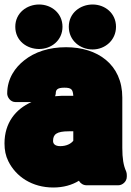

<svg xmlns="http://www.w3.org/2000/svg" viewBox="-24 -786 584 854"><path d="M221 -358C222 -362 224 -366 224 -370C224 -386 230 -396 262 -396C294 -396 300 -388 302 -360H277C258 -360 239 -360 221 -358ZM270 -576C194 -576 130 -555 83 -517C45 -487 8 -438 8 -370C8 -354 22 -332 45 -332H116C46 -301 -4 -240 -4 -148C-4 -119 1 -93 13 -69C47 0 119 48 213 48C258 48 296 37 327 18C333 29 346 38 360 38H503C519 38 540 23 540 0V-8C540 -13 539 -19 537 -24C525 -50 520 -82 520 -128V-352C520 -500 409 -576 270 -576ZM212 -159C212 -188 227 -202 282 -202H302V-160C292 -147 272 -136 244 -136C220 -136 212 -147 212 -159ZM150 -568C204 -568 254 -606 254 -667C254 -727 205 -766 150 -766C96 -766 44 -729 44 -667C44 -604 96 -568 150 -568ZM388 -566C443 -566 492 -607 492 -667C492 -727 443 -766 388 -766C334 -766 282 -729 282 -667C282 -606 332 -566 388 -566Z"/></svg>

Font: Asimov Print
Style: E
Weight: 500
Designer: Google
Version: Version 2.000980; 2014